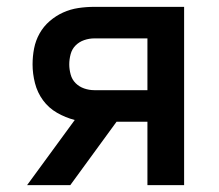

<svg xmlns="http://www.w3.org/2000/svg" viewBox="-20 -540 640 560"><path d="M410 0V-185H320L185 0H59L198 -190Q171 -197 146.5 -211Q122 -225 105.5 -247.5Q89 -270 82 -297.5Q75 -325 75 -352Q75 -376 79.5 -399Q84 -422 95.5 -442.5Q107 -463 125 -478.5Q143 -494 164 -503.5Q185 -513 208 -516.5Q231 -520 255 -520H517V0ZM255 -277H410V-428H255Q240 -428 225.5 -423Q211 -418 200.5 -407.5Q190 -397 186 -382Q182 -367 182 -352Q182 -338 186 -323Q190 -308 200.5 -297.5Q211 -287 225.5 -282Q240 -277 255 -277Z"/></svg>

Font: Iosevka Semibold Extended
Style: Regular
Weight: 600
Width: 7
Monospace: yes
Designer: Belleve Invis
Foundry: Belleve Invis
Version: Version 32.5.0; ttfautohint (v1.8.4)